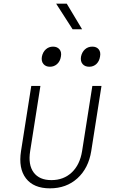

<svg xmlns="http://www.w3.org/2000/svg" viewBox="-20 -1020 640 1050"><path d="M253 10Q164 10 122 -44.5Q80 -99 95 -194L151 -550H201L145 -194Q133 -119 164 -77Q195 -35 261 -35Q328 -35 372.5 -77Q417 -119 429 -194L485 -550H535L479 -194Q464 -100 403.5 -45Q343 10 253 10ZM468 -655Q444 -655 431.5 -670Q419 -685 423 -710Q428 -735 444.5 -750Q461 -765 485 -765Q508 -765 520 -750Q532 -735 527 -710Q523 -685 507 -670Q491 -655 468 -655ZM253 -655Q230 -655 217.5 -670Q205 -685 209 -710Q214 -735 230.5 -750Q247 -765 270 -765Q293 -765 305.5 -750Q318 -735 313 -710Q309 -685 292.5 -670Q276 -655 253 -655ZM377 -860 287 -1000H345L429 -860Z"/></svg>

Font: NKDuy Mono Thin
Style: Italic
Weight: 100
Italic angle: -9°
Monospace: yes
Designer: NKDuy
Foundry: NKDuy
Version: Version 2.251; ttfautohint (v1.8.4.7-5d5b)